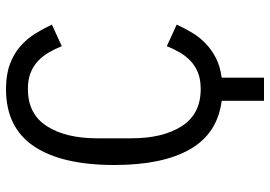

<svg xmlns="http://www.w3.org/2000/svg" viewBox="-150 -600 900 640"><g transform="rotate(-90 300.0 -280.0)"><path d="M284 9Q175 -5 122.5 -96.5Q70 -188 70 -349Q70 -524 132.5 -617Q195 -710 323 -710Q371 -710 406 -697Q441 -684 466 -662Q491 -640 508 -612.5Q525 -585 538 -557L466 -524Q457 -547 445 -567.5Q433 -588 416.5 -603.5Q400 -619 377.5 -628Q355 -637 323 -637Q240 -637 199.5 -574Q159 -511 159 -406V-292Q159 -187 199.5 -124Q240 -61 323 -61Q355 -61 377.5 -70Q400 -79 416.5 -94.5Q433 -110 445 -130.5Q457 -151 466 -174L538 -141Q526 -115 511.5 -90.5Q497 -66 476 -45.5Q455 -25 427 -10.5Q399 4 361 9V150H284Z"/></g></svg>

Font: IBM Plex Mono
Style: Regular
Weight: 400
Monospace: yes
Designer: Mike Abbink, Paul van der Laan, Pieter van Rosmalen
Foundry: Bold Monday
Version: Version 2.3